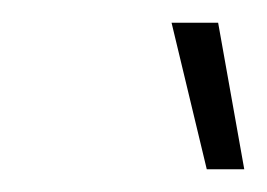

<svg xmlns="http://www.w3.org/2000/svg" viewBox="-20 -740 235 169"><path d="M162 -591H195L172 -720H131Z"/></svg>

Font: Fixel Text 20240404 ExtraLight
Style: Italic
Weight: 200
Width: 4
Italic angle: -10°
Designer: AlfaBravo + MacPaw
Foundry: Kyrylo Tkachov, Marchela Mozhyna, Serhii Makarenko, Maria Weinstein, Zakhar Kryvoshyya
Version: Version 1.211;Glyphs 3.2 (3225)